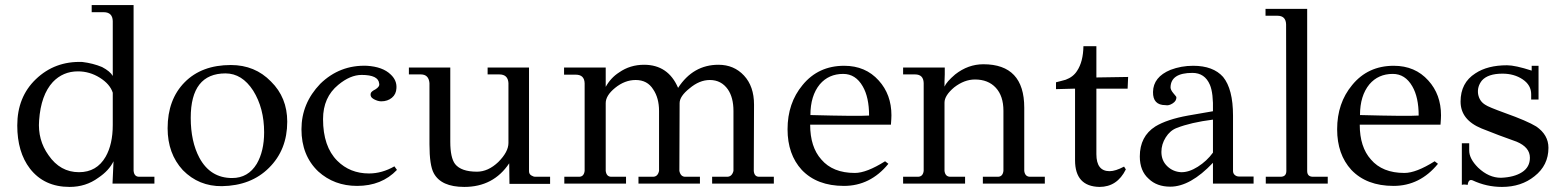

<svg xmlns="http://www.w3.org/2000/svg" viewBox="-20 -723 6140 756"><path d="M588 -27V0H423L427 -88Q409 -51 367 -23Q318 13 254 13Q154 13 98 -59Q48 -124 48 -229Q48 -341 121 -411Q196 -483 304 -479Q346 -474 382 -459Q414 -442 424 -424V-640Q423 -675 388 -675H341V-703H506V-51Q508 -27 528 -27ZM424 -231V-358Q413 -392 373 -417Q333 -442 287 -442Q228 -442 188 -400Q141 -349 134 -249Q128 -172 171 -112Q217 -45 291 -45Q361 -45 396 -106Q424 -155 424 -231Z M1111 -244Q1111 -133 1039 -62Q969 8 854 10Q763 11 700 -53Q640 -118 640 -218Q640 -331 707 -399Q774 -467 889 -467Q984 -467 1047 -402Q1111 -339 1111 -244ZM1020 -202Q1020 -297 977 -366Q933 -434 868 -434Q731 -434 731 -259Q731 -166 765 -102Q808 -22 894 -22Q957 -22 991 -78Q1020 -128 1020 -202Z M1252 -254Q1252 -146 1308 -90Q1358 -40 1433 -40Q1484 -40 1533 -68L1543 -54Q1483 9 1386 9Q1296 9 1233 -48Q1167 -111 1167 -214Q1167 -316 1241 -393Q1318 -468 1425 -464Q1487 -460 1518 -430Q1543 -407 1541 -376Q1540 -352 1523 -338Q1506 -324 1481 -324Q1468 -324 1452 -332.5Q1436 -341 1440 -356Q1442 -363 1458 -371Q1476 -382 1473 -394Q1470 -428 1404 -428Q1359 -428 1312 -389Q1252 -340 1252 -254Z M2146 -27V1H1986L1985 -80Q1923 13 1808 13Q1717 13 1688 -41Q1671 -72 1671 -155V-396Q1668 -430 1637 -430H1590V-457H1753V-165Q1753 -102 1772 -77Q1796 -47 1858 -47Q1902 -47 1942 -85Q1982 -125 1982 -160V-396Q1980 -430 1946 -430H1900V-457H2063V-49Q2063 -38 2071.5 -32.5Q2080 -27 2088 -27Z M3027 -27V0H2784V-27H2843Q2862 -27 2868 -50V-286Q2868 -339 2846 -371Q2820 -408 2775 -408Q2734 -408 2695 -375Q2656 -344 2656 -317L2655 -50Q2660 -27 2678 -27H2736V0H2494V-27H2551Q2570 -27 2575 -50V-286Q2575 -337 2552 -371Q2529 -408 2483 -408Q2440 -408 2402 -377Q2365 -347 2365 -317V-50Q2368 -27 2387 -27H2445V0H2202V-27H2260Q2279 -27 2282 -50V-395Q2281 -429 2247 -429H2201V-457H2365V-416V-381Q2385 -417 2418 -438Q2461 -468 2516 -468Q2611 -468 2650 -377Q2709 -468 2809 -468Q2870 -468 2909.5 -425.5Q2949 -383 2949 -311L2948 -50Q2950 -27 2969 -27Z M3488 -232H3170Q3170 -144 3214 -95Q3259 -42 3346 -42Q3392 -42 3465 -88L3478 -78Q3407 9 3303 9Q3197 9 3137 -54Q3081 -115 3081 -214Q3081 -317 3140 -388Q3202 -464 3304 -464Q3388 -464 3440 -406Q3490 -351 3490 -269Q3490 -258 3488 -232ZM3402 -268Q3402 -340 3377 -383Q3349 -432 3300 -432Q3243 -432 3208 -391Q3171 -346 3171 -270Q3358 -265 3402 -268Z M4094 -27V0H3850V-27H3909Q3928 -27 3931 -50V-287Q3931 -345 3901 -377.5Q3871 -410 3819 -410Q3777 -410 3737 -379Q3699 -347 3699 -319V-50Q3702 -27 3722 -27H3780V0H3536V-27H3594Q3614 -27 3617 -50V-396Q3616 -430 3583 -430H3536V-457H3700V-430Q3699 -418 3699 -402V-382Q3707 -401 3741 -430Q3792 -470 3852 -470Q4013 -470 4013 -299V-50Q4016 -27 4036 -27Z M4246 -541H4297V-418L4422 -420L4420 -374H4297V-116Q4297 -49 4349 -49Q4372 -49 4406 -67L4413 -56Q4379 13 4309 13Q4213 11 4213 -92V-374L4138 -372V-399Q4145 -401 4157.5 -404Q4170 -407 4176 -409Q4206 -420 4221 -444Q4245 -480 4246 -541Z M4916 -28V0H4756V-82Q4667 12 4588 12Q4535 12 4503 -19Q4468 -50 4468 -107Q4468 -186 4529 -225Q4575 -253 4658 -268L4756 -285Q4758 -356 4744 -389Q4724 -436 4675 -436Q4590 -436 4589 -379Q4589 -369 4600.5 -355.5Q4612 -342 4612 -341Q4613 -326 4597.5 -316Q4582 -306 4569 -309Q4519 -309 4520 -361Q4521 -420 4589 -448Q4631 -464 4678 -464Q4757 -464 4796 -420Q4835 -372 4835 -268V-50Q4835 -40 4842 -34Q4849 -28 4858 -28ZM4756 -122V-252Q4669 -241 4613 -219Q4587 -209 4570 -182Q4553 -155 4553 -125Q4553 -91 4575.5 -69Q4598 -47 4630 -45Q4661 -44 4696.5 -66.5Q4732 -89 4756 -122Z M5208 -27V0H4964V-27H5022Q5045 -27 5045 -50L5044 -627Q5043 -661 5010 -661H4963V-688H5127V-50Q5127 -27 5150 -27Z M5652 -232H5334Q5334 -144 5378 -95Q5423 -42 5510 -42Q5556 -42 5629 -88L5642 -78Q5571 9 5467 9Q5361 9 5301 -54Q5245 -115 5245 -214Q5245 -317 5304 -388Q5366 -464 5468 -464Q5552 -464 5604 -406Q5654 -351 5654 -269Q5654 -258 5652 -232ZM5566 -268Q5566 -340 5541 -383Q5513 -432 5464 -432Q5407 -432 5372 -391Q5335 -346 5335 -270Q5522 -265 5566 -268Z M6077 -141Q6077 -72 6022 -29Q5970 13 5894 13Q5833 13 5778 -13Q5762 -19 5759 5Q5742 2 5736 5V-159H5765V-130Q5765 -98 5800 -63Q5842 -23 5890 -23Q5942 -25 5973 -45Q6004 -65 6004 -102Q6004 -143 5952 -165Q5881 -190 5814 -217Q5731 -251 5731 -323Q5731 -397 5789 -434Q5837 -466 5914 -466Q5946 -466 6011 -445V-464H6038V-331H6009V-352Q6009 -388 5975.5 -410.5Q5942 -433 5896 -433Q5839 -433 5815 -406Q5796 -382 5800 -353Q5805 -324 5829 -310Q5840 -302 5906 -278Q5993 -247 6029 -225Q6077 -192 6077 -141Z"/></svg>

Font: GFS Didot
Style: Regular
Weight: 400
Designer: Takis Katsoulidis and George D. Matthiopoulos
Foundry: Takis Katsoulidis and George D. Matthiopoulos
Version: Version 1.0